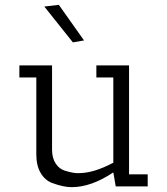

<svg xmlns="http://www.w3.org/2000/svg" viewBox="-20 -770 689 793"><path d="M448 -58Q357 3 276 3Q242 3 196 -14Q166 -25 148 -55.5Q130 -86 130 -132V-450H60V-500H195V-152Q195 -117 210 -94.5Q225 -72 248 -65Q286 -53 309 -55Q369 -56 448 -98V-450H378V-500H513V-50H590V0H458ZM327 -603 281 -595 163 -743 223 -750Z"/></svg>

Font: Antic Slab
Style: Regular
Weight: 400
Designer: Santiago Orozco
Foundry: Santiago Orozco
Version: Version 001.001